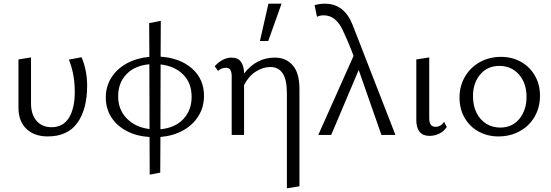

<svg xmlns="http://www.w3.org/2000/svg" viewBox="-20 -731 2986 1040"><path d="M80 -148V-409L148 -420V-171Q148 -111 178 -76.5Q208 -42 259 -42Q322 -42 353.5 -93Q385 -144 385 -234Q385 -329 353 -408L422 -421Q452 -348 452 -268Q452 -139 399 -65.5Q346 8 239 8Q165 8 122.5 -33.5Q80 -75 80 -148Z M790 11Q721 7 667 -21Q613 -49 583 -96Q553 -143 553 -203Q553 -263 583.5 -311Q614 -359 667.5 -388Q721 -417 789 -423L788 -606L851 -618L850 -424Q955 -417 1020 -360Q1085 -303 1085 -212Q1085 -151 1055 -102.5Q1025 -54 971.5 -24.5Q918 5 849 11L848 204L791 215ZM790 -32 789 -383Q710 -376 665 -329Q620 -282 620 -210Q620 -136 667.5 -88.5Q715 -41 790 -32ZM1018 -206Q1018 -282 972 -327.5Q926 -373 850 -382L849 -31Q928 -38 973 -86Q1018 -134 1018 -206Z M1445 -368Q1404 -368 1365 -343Q1326 -318 1302 -270V0H1235V-318Q1235 -364 1205 -364Q1180 -364 1161 -347L1143 -372Q1161 -393 1185 -406Q1209 -419 1234 -419Q1270 -419 1286 -395Q1302 -371 1302 -334V-333Q1369 -419 1469 -419Q1529 -419 1565.5 -377.5Q1602 -336 1602 -248V278L1534 289V-225Q1534 -300 1511 -334Q1488 -368 1445 -368ZM1434 -711H1505L1433 -509H1388Z M1895 -428Q1871 -494 1839 -562Q1801 -648 1734 -648Q1713 -648 1697 -640L1684 -703Q1710 -711 1740 -711Q1845 -711 1890 -596L2122 0H2046L1923 -352L1774 0H1704Z M2235 -80V-409L2305 -420V-91Q2305 -44 2339 -44Q2367 -44 2386 -71L2400 -43Q2386 -21 2361 -8Q2336 5 2306 5Q2271 5 2253 -17Q2235 -39 2235 -80Z M2469 -202Q2469 -265 2498.5 -315.5Q2528 -366 2579 -394.5Q2630 -423 2694 -423Q2754 -423 2802 -396Q2850 -369 2877.5 -321Q2905 -273 2905 -213Q2905 -149 2876 -99Q2847 -49 2795.5 -20.5Q2744 8 2680 8Q2620 8 2571.5 -19Q2523 -46 2496 -94Q2469 -142 2469 -202ZM2832 -206Q2832 -282 2790.5 -328Q2749 -374 2685 -374Q2620 -374 2581 -327.5Q2542 -281 2542 -210Q2542 -159 2561 -120.5Q2580 -82 2613.5 -61Q2647 -40 2689 -40Q2755 -40 2793.5 -87.5Q2832 -135 2832 -206Z"/></svg>

Font: LXGW Bright TC
Style: Regular
Weight: 400
Designer: Christian Thalmann (Catharsis Fonts)
Foundry: LXGW / Christian Thalmann (Catharsis Fonts) / Fontworks Inc.
Version: Version 5.501